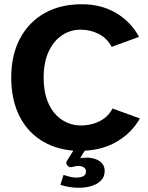

<svg xmlns="http://www.w3.org/2000/svg" viewBox="-20 -700 698 906"><path d="M353 186Q329 186 307 182.5Q285 179 265 172L280 125Q290 129 307 133.5Q324 138 341 138Q361 138 373.5 131Q386 124 386 110Q386 98 376.5 90.5Q367 83 349 83Q343 83 335.5 84.5Q328 86 321 88Q307 92 298 81Q289 70 296 59L326 11Q235 3 169 -41Q103 -85 68 -160Q33 -235 33 -334Q33 -440 74 -517.5Q115 -595 189.5 -637.5Q264 -680 366 -680Q458 -680 528 -638.5Q598 -597 636 -526L507 -479Q485 -520 445.5 -540Q406 -560 361 -560Q312 -560 272.5 -533.5Q233 -507 209.5 -456.5Q186 -406 186 -334Q186 -262 209 -211.5Q232 -161 272.5 -134.5Q313 -108 363 -108Q391 -108 419.5 -116Q448 -124 472 -141.5Q496 -159 511 -188L640 -141Q602 -74 534.5 -33.5Q467 7 380 11L358 47Q365 45 373.5 44.5Q382 44 391 44Q411 44 430 50.5Q449 57 461.5 71Q474 85 474 106Q474 134 457 151.5Q440 169 412.5 177.5Q385 186 353 186Z"/></svg>

Font: Atkinson Hyperlegible Next
Style: Bold
Weight: 700
Designer: Elliott Scott, Megan Eiswerth, Linus Boman, Theodore Petrosky, Letters from Sweden
Foundry: Applied Design Works, Letters from Sweden
Version: Version 2.001